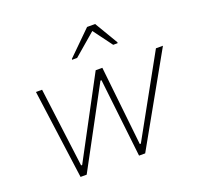

<svg xmlns="http://www.w3.org/2000/svg" viewBox="-128 -887 1074 1030"><g transform="rotate(-20 409.0 -372.0)"><path d="M162 0 93 -510H128L186 -57H192L434 -510H472L521 -57H527L778 -510H818L531 0H496L445 -449H439L197 0ZM334 -606 335 -611 470 -744H516L595 -611L594 -606H569L489 -714L363 -606Z"/></g></svg>

Font: Saira Thin Thin
Style: Italic
Weight: 250
Italic angle: -12°
Version: Version 1.101